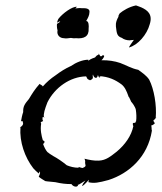

<svg xmlns="http://www.w3.org/2000/svg" viewBox="-20 -670 593 704"><path d="M53 -203C53 -203 54 -202 54 -202C54 -202 54 -203 55 -203C51 -150 71 -93 102 -53C108 -46 115 -40 122 -34L123 -35C125 -42 126 -44 127 -36C126 -32 124 -25 122 -22C129 -16 138 -11 146 -6C156 -4 169 -4 183 -2C205 3 221 5 242 5C248 15 264 18 266 9L265 8C269 8 285 -3 293 -8C291 -5 287 0 285 3C277 16 282 15 298 -2C300 -5 304 -8 306 -11C306 -8 304 -5 304 -2C325 3 341 0 378 -10C453 -34 522 -95 537 -191C535 -194 537 -206 534 -210C540 -210 546 -216 548 -218C548 -218 546 -220 546 -221C538 -232 546 -228 550 -236C550 -237 552 -238 553 -238L552 -239C552 -238 552 -238 551 -238C555 -284 545 -343 527 -378C517 -393 502 -403 487 -414C462 -419 447 -429 421 -439C401 -446 375 -450 352 -449C358 -454 368 -469 357 -467H355C356 -466 351 -462 348 -464C346 -466 343 -472 342 -474C342 -472 343 -470 340 -469C333 -467 330 -460 328 -459H327C327 -458 314 -456 304 -447V-451C283 -451 259 -441 240 -428C220 -419 201 -407 184 -394C166 -382 151 -369 137 -353C136 -355 134 -357 132 -358C121 -365 125 -362 124 -361C108 -343 98 -327 86 -307C72 -290 64 -281 65 -259C61 -248 59 -236 57 -225C58 -225 60 -226 60 -226H63V-224C66 -218 66 -211 55 -204C55 -203 54 -203 53 -203ZM129 -220 130 -221V-222C131 -223 137 -226 138 -226V-227C137 -227 137 -230 136 -231C137 -240 132 -239 141 -241C139 -253 144 -269 154 -295C181 -349 237 -389 296 -390C296 -389 297 -387 298 -386C300 -379 305 -378 308 -377C309 -377 310 -375 310 -375C310 -376 312 -377 313 -377C325 -382 319 -390 320 -394L321 -397C323 -385 336 -377 339 -395C340 -393 341 -390 342 -388C346 -383 348 -389 348 -389C348 -389 345 -390 343 -391C379 -389 403 -377 425 -361C437 -352 444 -337 451 -317C451 -316 452 -314 452 -314H453C456 -309 458 -303 461 -297C465 -293 476 -278 478 -268C480 -254 481 -240 479 -225H478C478 -225 478 -223 477 -222C476 -217 468 -222 467 -217C467 -215 467 -209 469 -208C462 -172 438 -139 408 -114C386 -97 369 -82 342 -81C325 -80 306 -84 290 -88V-87C292 -84 293 -78 292 -73C292 -65 299 -61 285 -55H284V-54C279 -54 272 -57 268 -58V-57C268 -57 269 -56 270 -56C269 -56 268 -56 267 -55C252 -55 237 -59 225 -64C208 -78 190 -90 175 -98C169 -102 160 -107 155 -112V-111C147 -120 142 -131 138 -142C138 -142 150 -151 138 -155C138 -155 138 -156 137 -156C132 -173 127 -194 131 -217C131 -216 131 -218 129 -220ZM189 -587C192 -588 205 -596 199 -589L193 -585C193 -584 189 -583 189 -583C188 -575 189 -565 191 -559C187 -540 201 -530 214 -530C222 -528 231 -530 240 -531C245 -530 252 -529 258 -530C288 -527 307 -536 305 -566C306 -574 306 -593 296 -593C302 -603 308 -614 308 -625C310 -637 299 -641 279 -640C272 -641 264 -640 256 -639L262 -645C245 -647 210 -621 195 -602C192 -598 191 -593 189 -587ZM141 -241H144C143 -240 142 -240 141 -240C141 -240 141 -241 141 -241ZM266 9 265 11 266 10ZM405 -583V-573C408 -545 410 -537 427 -531C433 -526 444 -522 456 -522C456 -523 470 -523 471 -524C470 -522 457 -505 453 -497V-496C485 -504 519 -543 529 -581C541 -618 520 -633 498 -643C491 -645 484 -649 479 -650H478C454 -645 432 -632 419 -621C418 -619 416 -616 415 -614L414 -608C410 -601 406 -592 405 -583ZM535 -210C535 -210 536 -209 536 -209C536 -209 537 -210 537 -210Z"/></svg>

Font: Charger Mayhem
Style: Obl
Weight: 400
Designer: Jasper
Foundry: Cannot Into Space Fonts
Version: Version 0.98